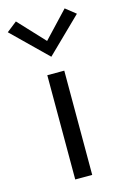

<svg xmlns="http://www.w3.org/2000/svg" viewBox="-130 -799 549 852"><g transform="rotate(-15 145.0 -373.0)"><path d="M184 0H106V-479H184ZM144.5 -553.5 -14 -708.5 33 -745.5 144.5 -626 257 -745.5 303.5 -708.5Z"/></g></svg>

Font: Betina Sans
Style: Regular
Weight: 400
Designer: Jonathan Pinhorn (font) & Cristiano Sobral (main changes)
Version: Version 2.001;April 28, 2021;FontCreator 13.0.0.2655 32-bit;